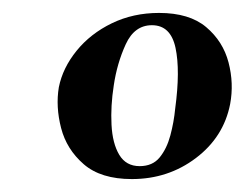

<svg xmlns="http://www.w3.org/2000/svg" viewBox="-20 -650 378 297"><path d="M184 -373Q136 -373 109.5 -396Q83 -419 74.5 -452Q66 -485 71 -515Q77 -545 98.5 -571.5Q120 -598 153 -614Q186 -630 226 -630Q273 -630 299 -608Q325 -586 333.5 -553.5Q342 -521 336 -489Q326 -438 283 -405.5Q240 -373 184 -373ZM196 -393Q216 -393 227 -406.5Q238 -420 243.5 -440.5Q249 -461 251 -482Q259 -541 251.5 -576Q244 -611 215 -611Q188 -611 174.5 -581.5Q161 -552 156 -518Q151 -486 152.5 -457Q154 -428 164.5 -410.5Q175 -393 196 -393Z"/></svg>

Font: Cormorant Garamond Light
Style: Bold Italic
Weight: 700
Italic angle: -10°
Version: Version 4.001